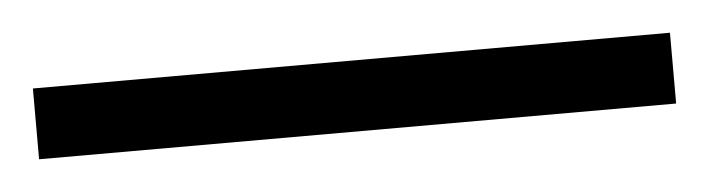

<svg xmlns="http://www.w3.org/2000/svg" viewBox="-27 -847 469 127"><g transform="rotate(-5 207.5 -783.5)"><path d="M419 -760V-807H-4V-760Z"/></g></svg>

Font: Noto Sans Bengali ExtraCondensed Light
Style: Regular
Weight: 300
Width: 2
Designer: Joana Ranito - Universal Thirst; Jelle Bosma - Monotype Design Team
Foundry: Universal Thirst ehf.
Version: Version 3.000